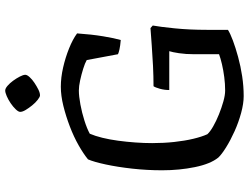

<svg xmlns="http://www.w3.org/2000/svg" viewBox="-132 -848 979 756"><g transform="rotate(-90 358.0 -469.5)"><path d="M358 0Q329 0 292 -10Q255 -20 219.5 -36Q184 -52 156 -69.5Q128 -87 116 -100Q91 -131 78.5 -192Q66 -253 66 -321Q66 -381 72.5 -439Q79 -497 89 -543.5Q99 -590 109 -613Q131 -631 164.5 -650Q198 -669 238.5 -684.5Q279 -700 319.5 -710Q360 -720 395 -720Q431 -720 470.5 -711Q510 -702 546 -687.5Q582 -673 605 -656Q601 -598 593.5 -553Q586 -508 579 -484Q556 -486 542.5 -489Q529 -492 523 -495L500 -618Q488 -625 465.5 -632Q443 -639 420 -644Q397 -649 380 -649Q358 -649 325.5 -643Q293 -637 261.5 -627Q230 -617 210 -606Q201 -585 194 -556.5Q187 -528 182.5 -494.5Q178 -461 175.5 -426.5Q173 -392 173 -360Q173 -315 177.5 -273.5Q182 -232 190 -198.5Q198 -165 208 -143Q218 -132 239 -120Q260 -108 286 -97.5Q312 -87 337 -80Q362 -73 380 -73Q406 -73 433 -76.5Q460 -80 483.5 -85.5Q507 -91 523 -97V-195Q523 -228 527 -254.5Q531 -281 535 -293H382Q382 -312 387 -330Q392 -348 397 -355Q435 -355 476.5 -357Q518 -359 557.5 -362Q597 -365 626 -367L636 -358Q631 -331 625 -272.5Q619 -214 619 -144V-62Q605 -53 577 -42.5Q549 -32 512.5 -22Q476 -12 436.5 -6Q397 0 358 0ZM361 -802Q355 -802 343.5 -811Q332 -820 321.5 -833Q311 -846 303.5 -858.5Q296 -871 296 -880Q296 -887 306 -897.5Q316 -908 330 -917.5Q344 -927 358 -933Q372 -939 380 -939Q388 -939 398.5 -930Q409 -921 418.5 -908Q428 -895 435 -881.5Q442 -868 442 -860Q442 -853 433 -843Q424 -833 410.5 -824Q397 -815 384 -808.5Q371 -802 361 -802Z"/></g></svg>

Font: Texturina Medium 12pt
Style: Regular
Weight: 400
Version: Version 1.002